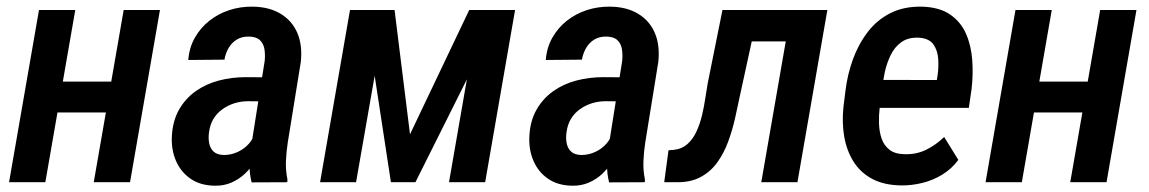

<svg xmlns="http://www.w3.org/2000/svg" viewBox="-20 -559 3524 589"><path d="M352.1 -308.6 335.4 -213.9H124.5L140.6 -308.6ZM210.9 -528.3 119.1 0H7.8L99.6 -528.3ZM470.7 -528.3 378.9 0H267.6L359.4 -528.3Z M750 -107.4 792 -372.1Q793.9 -391.1 791.3 -408Q788.6 -424.8 777.6 -435.5Q766.6 -446.3 744.1 -446.8Q722.2 -447.3 706.5 -437.7Q690.9 -428.2 681.4 -411.9Q671.9 -395.5 668.5 -376L557.6 -375Q560.5 -413.1 577.9 -443.6Q595.2 -474.1 622.6 -495.6Q649.9 -517.1 683.8 -528.1Q717.8 -539.1 754.4 -538.6Q805.7 -538.1 840.8 -516.8Q876 -495.6 892.1 -458Q908.2 -420.4 902.8 -369.1L862.8 -122.1Q858.4 -93.8 857.2 -65.2Q856 -36.6 861.8 -8.3L861.3 0L752 0.5Q745.1 -25.9 745.6 -53.2Q746.1 -80.6 750 -107.4ZM801.8 -321.8 789.6 -248 741.7 -248.5Q719.2 -248.5 699 -242.2Q678.7 -235.8 661.9 -223.6Q645 -211.4 634.5 -193.8Q624 -176.3 621.1 -152.3Q618.7 -134.8 621.8 -119.1Q625 -103.5 635.5 -93.8Q646 -84 667 -83.5Q689 -83.5 709.5 -93Q730 -102.5 744.4 -119.1Q758.8 -135.7 762.7 -157.7L781.7 -109.4Q774.4 -85.4 761.5 -63.7Q748.5 -42 730.2 -25.1Q711.9 -8.3 689 1.5Q666 11.2 639.2 10.7Q595.2 10.3 564.9 -10.5Q534.7 -31.2 519.8 -65.7Q504.9 -100.1 507.3 -142.1Q509.8 -188.5 529.3 -222.7Q548.8 -256.8 580.1 -279.1Q611.3 -301.3 650.9 -311.8Q690.4 -322.3 733.9 -322.3Z M1237.8 -147 1419.4 -528.3H1518.6L1254.4 0H1179.2L1098.6 -528.3H1190.4ZM1164.6 -528.3 1072.3 0H961.9L1053.7 -528.3ZM1357.4 0 1449.2 -528.3H1560.1L1468.3 0Z M1846.7 -107.4 1888.7 -372.1Q1890.6 -391.1 1887.9 -408Q1885.3 -424.8 1874.3 -435.5Q1863.3 -446.3 1840.8 -446.8Q1818.8 -447.3 1803.2 -437.7Q1787.6 -428.2 1778.1 -411.9Q1768.6 -395.5 1765.1 -376L1654.3 -375Q1657.2 -413.1 1674.6 -443.6Q1691.9 -474.1 1719.2 -495.6Q1746.6 -517.1 1780.5 -528.1Q1814.5 -539.1 1851.1 -538.6Q1902.3 -538.1 1937.5 -516.8Q1972.7 -495.6 1988.8 -458Q2004.9 -420.4 1999.5 -369.1L1959.5 -122.1Q1955.1 -93.8 1953.9 -65.2Q1952.6 -36.6 1958.5 -8.3L1958 0L1848.6 0.5Q1841.8 -25.9 1842.3 -53.2Q1842.8 -80.6 1846.7 -107.4ZM1898.4 -321.8 1886.2 -248 1838.4 -248.5Q1815.9 -248.5 1795.7 -242.2Q1775.4 -235.8 1758.5 -223.6Q1741.7 -211.4 1731.2 -193.8Q1720.7 -176.3 1717.8 -152.3Q1715.3 -134.8 1718.5 -119.1Q1721.7 -103.5 1732.2 -93.8Q1742.7 -84 1763.7 -83.5Q1785.6 -83.5 1806.2 -93Q1826.7 -102.5 1841.1 -119.1Q1855.5 -135.7 1859.4 -157.7L1878.4 -109.4Q1871.1 -85.4 1858.2 -63.7Q1845.2 -42 1826.9 -25.1Q1808.6 -8.3 1785.6 1.5Q1762.7 11.2 1735.8 10.7Q1691.9 10.3 1661.6 -10.5Q1631.3 -31.2 1616.5 -65.7Q1601.6 -100.1 1604 -142.1Q1606.4 -188.5 1626 -222.7Q1645.5 -256.8 1676.8 -279.1Q1708 -301.3 1747.6 -311.8Q1787.1 -322.3 1830.6 -322.3Z M2430.2 -528.3 2413.1 -432.1H2206.5L2223.1 -528.3ZM2518.1 -528.3 2426.3 0H2315.4L2407.2 -528.3ZM2196.3 -528.3H2307.1L2250 -266.1Q2243.2 -232.9 2234.9 -196Q2226.6 -159.2 2213.6 -124Q2200.7 -88.9 2180.2 -60.5Q2159.7 -32.2 2129.4 -15.9Q2099.1 0.5 2056.2 0H2017.6L2030.8 -98.1L2045.4 -99.1Q2071.3 -101.6 2088.6 -116.9Q2106 -132.3 2116.7 -155.8Q2127.4 -179.2 2133.8 -206.1Q2140.1 -232.9 2143.8 -258.5Q2147.5 -284.2 2150.9 -302.7Z M2743.2 9.8Q2690.9 8.8 2654.8 -10.7Q2618.7 -30.3 2597.9 -64Q2577.1 -97.7 2569.8 -140.1Q2562.5 -182.6 2567.4 -230.5L2573.7 -281.2Q2579.6 -330.1 2596.4 -376.7Q2613.3 -423.3 2641.6 -460.4Q2669.9 -497.6 2711.2 -518.6Q2752.4 -539.6 2808.1 -538.6Q2861.8 -537.1 2894.8 -514.4Q2927.7 -491.7 2943.6 -455.1Q2959.5 -418.5 2962.6 -374Q2965.8 -329.6 2960.4 -285.2L2952.1 -228H2618.7L2633.8 -314L2854 -313.5L2856 -326.7Q2859.9 -351.6 2858.2 -377.9Q2856.4 -404.3 2843.3 -422.9Q2830.1 -441.4 2798.8 -443.4Q2766.1 -444.8 2745.1 -429.7Q2724.1 -414.6 2711.9 -389.2Q2699.7 -363.8 2693.8 -335.2Q2688 -306.6 2685.1 -281.2L2678.7 -230Q2675.8 -205.6 2676.5 -180.7Q2677.2 -155.8 2684.3 -134.5Q2691.4 -113.3 2708.3 -99.9Q2725.1 -86.4 2755.9 -85.9Q2792 -85 2821.8 -99.9Q2851.6 -114.7 2876.5 -138.7L2919.9 -68.4Q2899.4 -41 2870.8 -23.4Q2842.3 -5.9 2809.3 2.2Q2776.4 10.3 2743.2 9.8Z M3347.7 -308.6 3331.1 -213.9H3120.1L3136.2 -308.6ZM3206.5 -528.3 3114.7 0H3003.4L3095.2 -528.3ZM3466.3 -528.3 3374.5 0H3263.2L3355 -528.3Z"/></svg>

Font: Roboto Condensed Medium
Style: Italic
Weight: 500
Italic angle: -12°
Designer: Christian Robertson
Foundry: Google
Version: Version 3.0; 2020